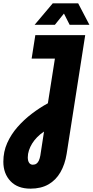

<svg xmlns="http://www.w3.org/2000/svg" viewBox="-76 -910 554 1147"><path d="M106 217Q29 217 -13.5 172Q-56 127 -56 56Q-56 -4 -33 -55.5Q-10 -107 28.5 -151Q67 -195 114.5 -231Q162 -267 210 -293L252 -560H113L135 -700H433L322 10Q312 72 285 119Q258 166 213.5 191.5Q169 217 106 217ZM120 74Q133 74 142 67.5Q151 61 156.5 48.5Q162 36 165 19L187 -124Q164 -109 146 -90.5Q128 -72 116 -52.5Q104 -33 97 -12Q90 9 90 30Q90 51 98 62.5Q106 74 120 74ZM131 -762 239 -890H391L458 -762H340L306 -829L252 -762Z"/></svg>

Font: MuseoModerno
Style: Bold Italic
Weight: 700
Italic angle: -9°
Designer: Pablo Cosgaya, Héctor Gatti, Marcela Romero, and the Authors of The MuseoModerno Project.
Foundry: Omnibus-Type Team
Version: Version 1.003